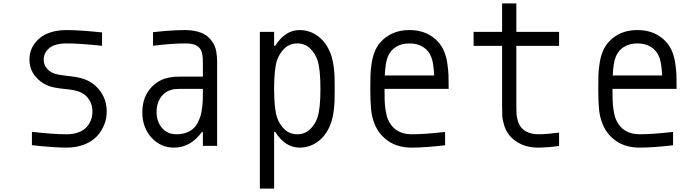

<svg xmlns="http://www.w3.org/2000/svg" viewBox="-20 -853 4040 1123"><path d="M369.1 10.4Q294.3 10.4 166.7 -3.9V-82Q288.4 -67.7 369.1 -67.7Q404.3 -67.7 431.6 -76.5Q459 -85.3 475.6 -99.3Q492.2 -113.3 502.6 -131.5Q513 -149.7 516.9 -166.7Q520.8 -183.6 520.8 -200.5Q520.8 -238.9 502.9 -267.6Q485 -296.2 455.7 -311.2Q427.1 -326.2 360.7 -332.4Q294.3 -338.5 261.7 -351.6Q216.1 -369.1 184.2 -409.5Q152.3 -449.9 152.3 -505.2Q152.3 -577.5 209.3 -627.3Q266.3 -677.1 372.4 -677.1Q444.7 -677.1 576.8 -663.4V-585.3Q443.4 -599 372.4 -599Q300.1 -599 267.9 -571.3Q235.7 -543.6 235.7 -505.2Q235.7 -475.9 252 -455.1Q268.2 -434.2 293 -424.5Q317.7 -414.7 387.4 -407.6Q457 -400.4 496.1 -380.2Q544.3 -355.5 574.2 -308.3Q604.2 -261.1 604.2 -200.5Q604.2 -159.5 589.2 -122.4Q574.2 -85.3 546.2 -55.3Q518.2 -25.4 472.3 -7.5Q426.4 10.4 369.1 10.4Z M1166.7 -333.3H1039.1Q1015 -333.3 1001.6 -332Q988.3 -330.7 968.1 -322.6Q947.9 -314.5 932.3 -298.2Q895.8 -259.8 895.8 -197.3Q895.8 -141.9 927.4 -104.8Q959 -67.7 1013 -67.7Q1044.3 -67.7 1068.7 -76.8Q1093.1 -85.9 1109 -99.6Q1125 -113.3 1136.4 -135.4Q1147.8 -157.6 1153.3 -176.8Q1158.9 -196 1162.1 -222.7Q1165.4 -249.3 1166 -266.3Q1166.7 -283.2 1166.7 -306.6ZM1062.5 -677.1Q1118.5 -677.1 1160.8 -659.8Q1203.1 -642.6 1230.5 -594.4Q1250 -559.9 1250 -487.6V0H1166.7V-80.1H1160.2Q1094.4 10.4 997.4 10.4Q919.3 10.4 865.9 -48.2Q812.5 -106.8 812.5 -196Q812.5 -289.7 869.8 -347Q890.6 -367.2 914.1 -380.2Q937.5 -393.2 963.2 -398.1Q988.9 -403 1003.6 -404Q1018.2 -404.9 1040.4 -404.9H1166.7V-484.4Q1166.7 -541 1154.9 -561.2Q1143.9 -580.1 1123.4 -589.5Q1102.9 -599 1062.5 -599Q984.4 -599 875 -585.3V-664.7Q982.4 -677.1 1062.5 -677.1Z M1731.8 10.4Q1648.4 10.4 1589.8 -81.4H1583.3V250H1500V-666.7H1583.3V-585.3H1589.8Q1648.4 -677.1 1731.8 -677.1Q1796.2 -677.1 1846.4 -636.4Q1896.5 -595.7 1919.3 -522.8Q1927.7 -495.4 1932 -461.6Q1936.2 -427.7 1936.8 -404Q1937.5 -380.2 1937.5 -333.3Q1937.5 -286.5 1936.8 -262.7Q1936.2 -238.9 1932 -205.1Q1927.7 -171.2 1919.3 -143.9Q1896.5 -71 1846.4 -30.3Q1796.2 10.4 1731.8 10.4ZM1837.2 -166.7Q1854.2 -218.1 1854.2 -333.3Q1854.2 -448.6 1837.2 -500Q1822.9 -542.3 1792.6 -570.6Q1762.4 -599 1718.8 -599Q1675.1 -599 1644.9 -570.6Q1614.6 -542.3 1600.3 -500Q1583.3 -448.6 1583.3 -333.3Q1583.3 -218.1 1600.3 -166.7Q1614.6 -124.3 1644.9 -96Q1675.1 -67.7 1718.8 -67.7Q1762.4 -67.7 1792.6 -96Q1822.9 -124.3 1837.2 -166.7Z M2248 -520.2Q2234.4 -488.9 2230.5 -411.5H2519.5Q2515.6 -488.9 2502 -520.2Q2487.6 -557.3 2454.8 -578.1Q2421.9 -599 2375 -599Q2328.1 -599 2295.2 -578.1Q2262.4 -557.3 2248 -520.2ZM2580.1 -546.2Q2591.1 -518.2 2596.7 -480.5Q2602.2 -442.7 2603.2 -413.7Q2604.2 -384.8 2604.2 -333.3H2229.2Q2229.2 -289.1 2229.8 -265.3Q2230.5 -241.5 2235.4 -208.3Q2240.2 -175.1 2250 -153Q2287.8 -67.7 2388 -67.7Q2463.5 -67.7 2583.3 -81.4V-3.3Q2464.8 10.4 2388 10.4Q2307.3 10.4 2252 -27.3Q2196.6 -65.1 2171.9 -125.7Q2154.9 -166.7 2150.4 -213.5Q2145.8 -260.4 2145.8 -333.3Q2145.8 -384.8 2146.8 -413.7Q2147.8 -442.7 2153.3 -480.5Q2158.9 -518.2 2169.9 -546.2Q2191.4 -604.2 2245.1 -640.6Q2298.8 -677.1 2375 -677.1Q2451.2 -677.1 2504.9 -640.6Q2558.6 -604.2 2580.1 -546.2Z M3250 0.7Q3180.3 10.4 3125 10.4Q3072.9 10.4 3030.3 -8.5Q2987.6 -27.3 2960.9 -59.9Q2940.1 -84.6 2929.7 -117.8Q2919.3 -151 2918 -173.2Q2916.7 -195.3 2916.7 -234.4V-584.6H2750V-666.7H2916.7V-833.3H3000V-666.7H3250V-584.6H3000V-240.9Q3000 -205.1 3001 -187.5Q3002 -169.9 3008.5 -147.1Q3015 -124.3 3028 -108.1Q3061.8 -67.7 3131.5 -67.7Q3177.7 -67.7 3250 -77.5Z M3581.4 -520.2Q3567.7 -488.9 3563.8 -411.5H3852.9Q3849 -488.9 3835.3 -520.2Q3821 -557.3 3788.1 -578.1Q3755.2 -599 3708.3 -599Q3661.5 -599 3628.6 -578.1Q3595.7 -557.3 3581.4 -520.2ZM3913.4 -546.2Q3924.5 -518.2 3930 -480.5Q3935.5 -442.7 3936.5 -413.7Q3937.5 -384.8 3937.5 -333.3H3562.5Q3562.5 -289.1 3563.2 -265.3Q3563.8 -241.5 3568.7 -208.3Q3573.6 -175.1 3583.3 -153Q3621.1 -67.7 3721.4 -67.7Q3796.9 -67.7 3916.7 -81.4V-3.3Q3798.2 10.4 3721.4 10.4Q3640.6 10.4 3585.3 -27.3Q3529.9 -65.1 3505.2 -125.7Q3488.3 -166.7 3483.7 -213.5Q3479.2 -260.4 3479.2 -333.3Q3479.2 -384.8 3480.1 -413.7Q3481.1 -442.7 3486.7 -480.5Q3492.2 -518.2 3503.3 -546.2Q3524.7 -604.2 3578.5 -640.6Q3632.2 -677.1 3708.3 -677.1Q3784.5 -677.1 3838.2 -640.6Q3891.9 -604.2 3913.4 -546.2Z"/></svg>

Font: TypoPRO Monoid
Style: Regular
Weight: 400
Width: 4
Monospace: yes
Designer: Andreas Larsen (@larsenwork)
Version: Version 0.61